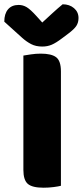

<svg xmlns="http://www.w3.org/2000/svg" viewBox="-44 -867 386 895"><path d="M159 8Q106 8 85.5 -10Q65 -28 65 -75V-608Q77 -610 100 -613.5Q123 -617 146 -617Q196 -617 218 -600Q240 -583 240 -534V-1Q229 2 206 5Q183 8 159 8ZM153 -762Q178 -785 202 -807Q226 -829 248 -847Q280 -847 301 -829Q322 -811 322 -783Q322 -762 312 -746.5Q302 -731 274 -710L246 -689Q217 -667 197 -658.5Q177 -650 153 -650Q123 -650 101 -661.5Q79 -673 59 -691L-24 -766Q-24 -803 -6.5 -823.5Q11 -844 43 -844Q63 -844 80.5 -833.5Q98 -823 126 -792Z"/></svg>

Font: Baloo 2 ExtraBold
Style: Regular
Weight: 800
Designer: Sarang Kulkarni and Ek Type
Foundry: Ek Type
Version: Version 1.640;hotconv 1.0.111;makeotfexe 2.5.65597; ttfautoh